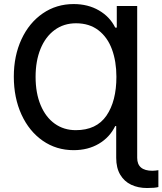

<svg xmlns="http://www.w3.org/2000/svg" viewBox="-20 -737 809 956"><path d="M739.3 113.3Q746.1 113.3 754.2 112.3Q762.2 111.3 768.6 110.4V194.3Q751.5 199.2 711.9 199.2Q668 199.2 633.3 182.9Q598.6 166.5 578.6 132.8Q558.6 99.1 558.6 48.8V-109.4H553.7Q526.4 -53.2 472.2 -21.2Q418 10.7 346.7 10.7Q260.3 10.7 192.6 -36.4Q125 -83.5 86.9 -166.7Q48.8 -250 48.8 -355.5Q48.8 -459 86.9 -541.3Q125 -623.5 192.9 -670.2Q260.7 -716.8 346.7 -716.8Q418 -716.8 472.4 -685.3Q526.9 -653.8 553.7 -599.6H561.5V-707H663.1V48.8Q663.1 113.3 739.3 113.3ZM559.6 -354.5Q559.6 -431.2 537.4 -491.5Q515.1 -551.8 470 -586.4Q424.8 -621.1 358.4 -621.1Q297.4 -621.1 251.7 -587.4Q206.1 -553.7 181.6 -493.4Q157.2 -433.1 157.2 -354.5Q157.2 -273.4 182.4 -213.4Q207.5 -153.3 252.7 -121.1Q297.9 -88.9 357.4 -88.9Q460.4 -88.9 510 -161.1Q559.6 -233.4 559.6 -354.5Z"/></svg>

Font: Pretendard Std Medium
Style: Regular
Weight: 500
Designer: Base glyphs from Inter by Rasmus Andersson; Hangeul glyphs from Noto Sans CJK(Source Han Sans) by Jang Soo-young and Kan
Foundry: Kil Hyung-jin
Version: Version 1.309